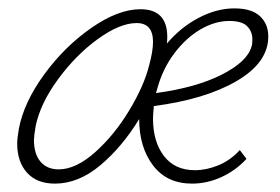

<svg xmlns="http://www.w3.org/2000/svg" viewBox="-20 -434 668 458"><path d="M620 -347Q620 -285 545 -241Q470 -197 347 -181Q345 -161 345 -151Q345 -96 371 -62Q397 -28 445 -28Q472 -28 500.5 -39.5Q529 -51 552 -76L568 -55Q542 -27 508 -11.5Q474 4 438 4Q378 4 345 -39.5Q312 -83 312 -150Q271 -83 219 -39.5Q167 4 111 4Q68 4 44.5 -22Q21 -48 21 -92Q21 -103 25 -127Q37 -190 85.5 -256.5Q134 -323 198 -367.5Q262 -412 315 -412Q379 -412 379 -346Q379 -335 378 -330Q411 -369 454 -391.5Q497 -414 539 -414Q580 -414 600 -395.5Q620 -377 620 -347ZM582 -340Q582 -359 569.5 -371.5Q557 -384 527 -384Q493 -384 458.5 -364Q424 -344 396 -307Q368 -270 355 -222L352 -212Q448 -225 509 -256Q570 -287 580 -323Q582 -328 582 -340ZM336 -279Q345 -312 345 -334Q345 -379 306 -379Q266 -379 213.5 -341Q161 -303 118.5 -245Q76 -187 65 -133Q61 -109 61 -100Q61 -67 76.5 -48.5Q92 -30 120 -30Q161 -30 207 -71Q253 -112 288.5 -171Q324 -230 336 -279Z"/></svg>

Font: Ysabeau Light
Style: Italic
Weight: 300
Italic angle: -12°
Designer: Christian Thalmann (Catharsis Fonts)
Version: Version 0.003